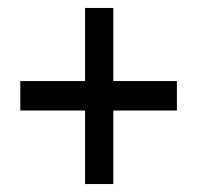

<svg xmlns="http://www.w3.org/2000/svg" viewBox="-20 -516 496 483"><path d="M194 -53V-238H31V-312H194V-496H265V-312H425V-238H265V-53Z"/></svg>

Font: Arsenal SC
Style: Bold
Weight: 700
Designer: Andrij Shevchenko
Foundry: Stairsfor
Version: Version 2.001; ttfautohint (v1.8.4.7-5d5b)